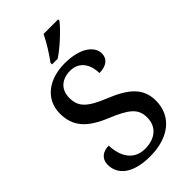

<svg xmlns="http://www.w3.org/2000/svg" viewBox="-280 -1018 1115 1115"><g transform="rotate(-45 278.0 -460.5)"><path d="M227 -784V-771H273C329 -807 412 -886 437 -921V-931H317C296 -886 256 -822 227 -784ZM252 10C406 10 505 -68 505 -196C505 -298 440 -354 317 -404C196 -453 160 -489 160 -563C160 -630 205 -671 275 -671C357 -671 386 -601 386 -541C443 -541 477 -567 477 -611C477 -671 409 -724 283 -724C153 -724 57 -654 57 -537C57 -431 113 -369 241 -317C357 -269 400 -235 400 -163C400 -88 348 -42 262 -42C172 -42 129 -113 126 -205C77 -205 43 -178 43 -131C43 -52 107 10 252 10Z"/></g></svg>

Font: Noto Serif Tamil Medium
Style: Italic
Weight: 500
Italic angle: -12°
Designer: Indian Type Foundry, Tom Grace, and the Monotype Design Team
Foundry: Monotype Imaging Inc.
Version: Version 2.003